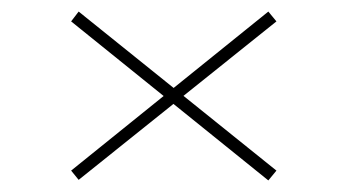

<svg xmlns="http://www.w3.org/2000/svg" viewBox="-20 -466 600 332"><path d="M103 -429 116 -446 458 -171 444 -154ZM444 -446 458 -429 116 -155 103 -171Z"/></svg>

Font: Kalnia SemiExpanded ExtraLight
Style: Regular
Weight: 250
Width: 6
Designer: Frida Medrano
Foundry: Frida Medrano
Version: Version 1.105